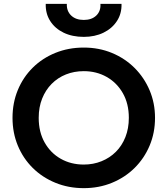

<svg xmlns="http://www.w3.org/2000/svg" viewBox="-20 -962 870 997"><path d="M415 15Q335.5 15 267.8 -12.8Q200 -40.5 150 -90Q100 -139.5 72.5 -206Q45 -272.5 45 -350Q45 -428 72.5 -494.5Q100 -561 150 -610.5Q200 -660 267.8 -687.5Q335.5 -715 415 -715Q494 -715 561.5 -687Q629 -659 679 -609Q729 -559 757 -492.8Q785 -426.5 785 -350Q785 -272.5 757 -206Q729 -139.5 679 -90Q629 -40.5 561.5 -12.8Q494 15 415 15ZM415 -107.5Q464.5 -107.5 507.2 -124.8Q550 -142 581.8 -173.8Q613.5 -205.5 631.2 -250.2Q649 -295 649 -350Q649 -423.5 618 -478Q587 -532.5 534 -562.5Q481 -592.5 415 -592.5Q365 -592.5 322.5 -575.5Q280 -558.5 248.2 -526.5Q216.5 -494.5 198.8 -450Q181 -405.5 181 -350Q181 -276.5 211.8 -222Q242.5 -167.5 295.5 -137.5Q348.5 -107.5 415 -107.5ZM415 -770.5Q355.5 -770.5 310.5 -792.2Q265.5 -814 240.8 -852.8Q216 -891.5 217.5 -942H327Q325.5 -904.5 349.5 -881.5Q373.5 -858.5 415 -858.5Q456.5 -858.5 480.2 -881.5Q504 -904.5 501.5 -942H611Q612.5 -891.5 587.2 -852.8Q562 -814 517.2 -792.2Q472.5 -770.5 415 -770.5Z"/></svg>

Font: Geologica Medium
Style: Regular
Weight: 500
Designer: Sindre Bremnes, Frode Helland
Foundry: Monokrom Skriftforlag AS
Version: Version 1.010;gftools[0.9.28]